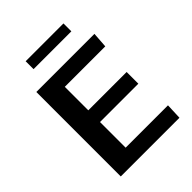

<svg xmlns="http://www.w3.org/2000/svg" viewBox="-246 -1014 1143 1143"><g transform="rotate(-45 326.0 -442.5)"><path d="M91.3 0V-710.9H580.6L573.7 -612.8H232.9V-415H555.7V-316.4H232.9V-100.6H589.4L585.4 0ZM175.8 -818.8V-885.3H494.1V-818.8Z"/></g></svg>

Font: Comme SemiBold
Style: Regular
Weight: 600
Version: Version 1.000;gftools[0.9.27]